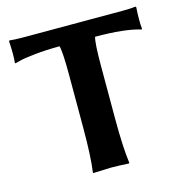

<svg xmlns="http://www.w3.org/2000/svg" viewBox="-98 -739 799 834"><g transform="rotate(-15 301.0 -322.5)"><path d="M229 -436Q229 -540 221.2 -566.9Q161.1 -566.9 110.1 -561.5Q59.1 -556.2 38.1 -550.3L17.1 -544.9L15.1 -548.8Q19 -582 15.1 -645L17.1 -647.9Q41 -645 77.1 -645H524.9Q561 -645 585 -647.9L586.9 -645Q583 -582 586.9 -548.8L585 -544.9Q515.1 -566.9 380.9 -566.9Q373 -540 373 -436V-200.2Q373 -71.3 382.8 0L380.9 2.9Q335 0 300.8 0L220.2 2.9L219.2 0Q229 -67.9 229 -200.2Z"/></g></svg>

Font: Linux Biolinum
Style: Bold
Weight: 700
Designer: Philipp H. Poll
Foundry: Philipp H. Poll
Version: Version 1.3.2 ; ttfautohint (v0.9)